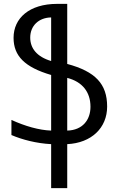

<svg xmlns="http://www.w3.org/2000/svg" viewBox="-20 -735 621 991"><path d="M327 -405V-715H275C131 -715 50 -641 50 -540C50 -446 108 -388 244 -348V-61C182 -63 109 -84 39 -116V-38C95 -14 168 5 244 9V236H327V9C452 3 533 -75 533 -185C533 -302 472 -366 327 -405ZM136 -541C136 -602 180 -644 244 -645V-420C170 -442 136 -486 136 -541ZM327 -61V-333C405 -313 447 -260 447 -184C447 -116 406 -63 327 -61Z"/></svg>

Font: Noto Sans Armenian SemiCondensed
Style: Regular
Weight: 400
Width: 4
Designer: Monotype Design Team
Foundry: Monotype Imaging Inc.
Version: Version 2.008